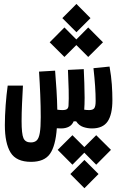

<svg xmlns="http://www.w3.org/2000/svg" viewBox="-20 -656 626 985"><path d="M139.2 174.3Q63.5 174.3 34.2 126.5Q4.9 78.6 4.9 -14.2Q4.9 -60.5 9 -116.5Q13.2 -172.4 19.5 -216.8H97.7Q95.2 -170.9 93 -123.3Q90.8 -75.7 90.8 -34.7Q90.8 30.8 100.3 52.7Q109.9 74.7 138.2 74.7Q157.7 74.7 168.7 64Q179.7 53.2 184.3 25.1Q189 -2.9 189 -55.2Q189 -110.4 186.5 -170.2Q184.1 -230 180.2 -288.6L262.7 -293.5Q266.6 -247.6 270 -192.1Q273.4 -136.7 273.9 -93.3Q288.1 -91.3 300.3 -91.3Q317.4 -91.3 324.2 -96.9Q331.1 -102.5 331.5 -115.2Q333.5 -144 332.3 -195.3Q331.1 -246.6 328.6 -297.4L409.7 -301.3Q411.1 -268.6 412.6 -230.2Q414.1 -191.9 414.1 -155.5Q414.1 -119.1 412.1 -93.3Q424.3 -91.3 437.5 -91.3Q456.5 -91.3 463.6 -100.8Q470.7 -110.4 470.7 -137.7Q470.7 -172.4 468 -213.4Q465.3 -254.4 459.5 -306.2L542 -314.5Q550.8 -265.1 553.7 -222.9Q556.6 -180.7 556.6 -142.6Q556.6 -68.8 532.2 -33Q507.8 2.9 451.7 2.9Q428.7 2.9 406.7 -4.6Q384.8 -12.2 370.6 -33.7H357.9Q350.1 -14.6 333.3 -5.9Q316.4 2.9 293.5 2.9Q280.8 2.9 271.5 2Q265.1 92.3 236.3 133.3Q207.5 174.3 139.2 174.3ZM432.6 -363.8 371.6 -424.8 310.5 -363.8 234.9 -439 310.5 -515.1 371.6 -453.6 432.6 -515.1 508.3 -439ZM372.1 -490.7 299.8 -563 372.1 -635.7 444.3 -563ZM473.6 37.6 549.3 112.8 473.6 189 412.6 127.4 351.6 189 275.9 112.8 351.6 37.6 412.6 98.6ZM413.1 164.6 485.4 236.8 413.1 309.6 340.8 236.8Z"/></svg>

Font: Cascadia Code NF
Style: Regular
Weight: 400
Monospace: yes
Designer: Aaron Bell
Foundry: Saja Typeworks
Version: Version 2404.023; ttfautohint (v1.8.4)